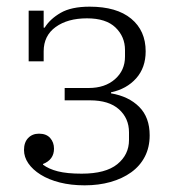

<svg xmlns="http://www.w3.org/2000/svg" viewBox="-20 -544 523 576"><path d="M234 12Q193 12 159.5 3.5Q126 -5 102 -20Q78 -35 65 -54Q52 -73 52 -94Q52 -117 64.5 -130Q77 -143 97 -143Q119 -143 130.5 -130Q142 -117 142 -98Q142 -65 109 -52V-50Q126 -37 153.5 -30Q181 -23 225 -23Q297 -23 332 -51.5Q367 -80 367 -124V-147Q367 -189 337 -216Q307 -243 250 -243H174V-280H246Q295 -280 325 -306.5Q355 -333 355 -374V-394Q355 -434 326.5 -461.5Q298 -489 241 -489Q183 -489 147 -463Q111 -437 111 -390V-360H66V-512H111V-461H114Q130 -487 162 -505.5Q194 -524 249 -524Q330 -524 373.5 -488Q417 -452 417 -390Q417 -341 388.5 -309Q360 -277 313 -267V-264Q366 -255 397.5 -223.5Q429 -192 429 -138Q429 -102 414.5 -74Q400 -46 373.5 -27Q347 -8 311.5 2Q276 12 234 12Z"/></svg>

Font: IBM Plex Serif Light
Style: Regular
Weight: 300
Designer: Mike Abbink, Paul van der Laan, Pieter van Rosmalen
Foundry: Bold Monday
Version: Version 3.001